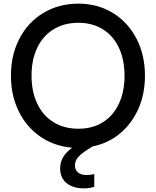

<svg xmlns="http://www.w3.org/2000/svg" viewBox="-20 -798 855 1053"><path d="M663 -383Q663 -471 632 -536.5Q601 -602 544 -637.5Q487 -673 410 -673Q332 -673 274 -637.5Q216 -602 184.5 -536.5Q153 -471 153 -383Q153 -295 184.5 -229Q216 -163 274 -127.5Q332 -92 410 -92Q487 -92 544 -127.5Q601 -163 632 -229Q663 -295 663 -383ZM410 -778Q515 -778 598 -727.5Q681 -677 728 -587Q775 -497 775 -383Q775 -283 739 -201.5Q703 -120 638 -66Q573 -12 488 5Q434 37 412.5 59.5Q391 82 391 109Q391 134 408 148Q425 162 456 162Q475 162 497 157V226Q475 235 439 235Q381 235 345.5 206.5Q310 178 310 126Q310 92 326 64.5Q342 37 376 12Q278 4 201.5 -48.5Q125 -101 82.5 -188Q40 -275 40 -383Q40 -497 87 -587Q134 -677 218.5 -727.5Q303 -778 410 -778Z"/></svg>

Font: Application Medium
Style: Regular
Weight: 500
Designer: Wei Huang
Foundry: Wei Huang
Version: Version 0.012